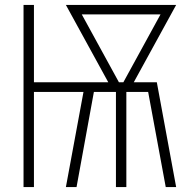

<svg xmlns="http://www.w3.org/2000/svg" viewBox="-20 -755 790 775"><path d="M75 0V-735H117V-423H417L246 -735H691L520 -423H613L691 0H649L578 -384H490V0H448V-384H359L289 0H246L317 -384H117V0ZM460 -423H478L628 -697H310Z"/></svg>

Font: Zed Sans Extralight Extended
Style: Regular
Weight: 200
Width: 7
Designer: Belleve Invis
Foundry: Belleve Invis
Version: Version 1.0.0; ttfautohint (v1.8.4)